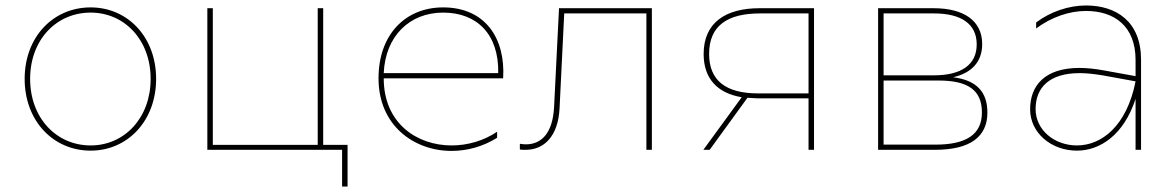

<svg xmlns="http://www.w3.org/2000/svg" viewBox="-20 -547 4295 701"><path d="M311 3C446 3 550 -106 550 -259C550 -412 446 -520 311 -520C174 -520 70 -412 70 -259C70 -106 174 3 311 3ZM311 -16C186 -16 90 -116 90 -259C90 -402 186 -501 311 -501C434 -501 530 -402 530 -259C530 -116 434 -16 311 -16Z M737 0H1229V134H1249V-18H1160V-517H1140V-18H757V-517H737Z M1629 4C1686 4 1744 -12 1795 -44V-66C1746 -33 1687 -16 1629 -16C1502 -16 1381 -97 1381 -261H1817C1826 -409 1750 -520 1598 -520C1461 -520 1362 -422 1362 -261C1362 -89 1491 4 1629 4ZM1799 -280H1381C1387 -415 1475 -501 1598 -501C1722 -501 1802 -421 1799 -280Z M2340 0H2360V-517H2021L2003 -157C1998 -57 1954 -20 1900 -20C1893 -20 1886 -21 1878 -22V-1C1885 0 1892 0 1899 0C1967 0 2018 -50 2023 -152L2040 -498H2340Z M2932 0H2952V-517H2753C2630 -517 2549 -465 2549 -350C2549 -260 2599 -207 2688 -192L2548 0H2571L2709 -190L2745 -188H2932ZM2569 -350C2569 -454 2637 -498 2755 -498H2932V-206H2748C2630 -206 2569 -253 2569 -350Z M3186 0H3393C3523 0 3585 -48 3585 -136C3585 -210 3547 -254 3460 -265C3525 -280 3566 -319 3566 -386C3566 -472 3498 -517 3389 -517H3186ZM3396 -19H3206V-253H3406C3516 -253 3565 -217 3565 -136C3565 -55 3506 -19 3396 -19ZM3390 -272H3206V-498H3390C3489 -498 3546 -460 3546 -385C3546 -310 3489 -272 3390 -272Z M4126 0H4146V-329C4146 -469 4055 -527 3945 -527C3883 -527 3816 -505 3763 -465V-443C3819 -485 3885 -507 3945 -507C4047 -507 4126 -453 4126 -328V-269L4010 -290C3977 -296 3947 -299 3921 -299C3794 -299 3741 -234 3741 -148C3741 -62 3818 3 3912 3C3996 3 4083 -54 4126 -186ZM3761 -149C3761 -228 3812 -280 3922 -280C3947 -280 3974 -277 4005 -272L4126 -250C4094 -87 4002 -16 3912 -16C3830 -16 3761 -72 3761 -149Z"/></svg>

Font: Chess Sans Thin
Style: Regular
Weight: 100
Designer: Wolf Bōese
Foundry: Wolf Bōese
Version: Version 7.223;Glyphs 3.3 (3306)